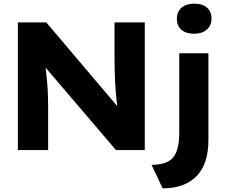

<svg xmlns="http://www.w3.org/2000/svg" viewBox="-20 -823 1235 1053"><path d="M78 -700H234L623 -241Q614 -313 611 -376.5Q608 -440 608 -527V-700H774V0H616L230 -452Q238 -386 241 -340.5Q244 -295 244 -234V0H78ZM963 -93V-531H1123V-55Q1123 77 1057.5 143.5Q992 210 872 210L811 81Q895 81 929 41Q963 1 963 -93ZM950 -721Q950 -758 975.5 -780.5Q1001 -803 1045 -803Q1090 -803 1115 -781.5Q1140 -760 1140 -721Q1140 -684 1114.5 -661Q1089 -638 1045 -638Q1000 -638 975 -659.5Q950 -681 950 -721Z"/></svg>

Font: Lexend Exa HM Xlight
Style: Bold
Weight: 700
Designer: Bonnie Shaver-Troup, Thomas Jockin, Octavio Pardo
Foundry: Lexend
Version: Version 1.091